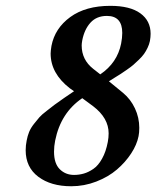

<svg xmlns="http://www.w3.org/2000/svg" viewBox="-20 -630 539 661"><path d="M348.1 -575.2Q312.5 -575.2 291.5 -552Q270.5 -528.8 263.2 -491.2Q261.2 -480.5 261.2 -473.6Q261.2 -424.3 300.8 -393.1L325.2 -374Q383.8 -413.6 397 -480Q400.9 -500 400.9 -516.6Q400.9 -575.2 348.1 -575.2ZM496.1 -488.8Q493.7 -477.1 488 -465.3Q482.4 -453.6 475.8 -444.3Q469.2 -435.1 458 -424.3Q446.8 -413.6 439 -406.7Q431.2 -399.9 416.7 -389.9Q402.3 -379.9 395.5 -375.5L373.5 -361.8Q358.4 -352.5 355 -350.1L403.8 -310.1Q429.7 -288.6 444.6 -256.8Q459.5 -225.1 459.5 -189.9Q459.5 -173.3 457 -161.1Q451.2 -131.8 431.6 -101.8Q412.1 -71.8 382.6 -46.4Q353 -21 311.5 -4.9Q270 11.2 225.1 11.2Q155.3 11.2 111.8 -21.5Q68.4 -54.2 68.4 -112.8Q68.4 -129.4 71.8 -146Q74.7 -162.1 80.3 -175.8Q85.9 -189.5 96.9 -203.4Q107.9 -217.3 115.5 -226.1Q123 -234.9 141.6 -249L168 -269.5Q176.3 -275.9 201.2 -293L234.9 -315.9L220.2 -326.2Q154.3 -377.4 154.3 -445.8Q154.3 -454.6 157.2 -472.2Q168.9 -532.7 221.9 -571.3Q274.9 -609.9 359.9 -609.9Q427.7 -609.9 463.1 -584.2Q498.5 -558.6 498.5 -513.7Q498.5 -502.4 496.1 -488.8ZM234.9 -27.8Q252.4 -27.8 268.6 -32.5Q284.7 -37.1 301.5 -48.6Q318.4 -60.1 331.5 -84Q344.7 -107.4 351.1 -141.1Q354 -156.2 354 -170.9Q354 -223.6 300.8 -264.2L263.2 -292Q189 -241.7 169.9 -146Q166 -126.5 166 -107.9Q166 -66.9 185.8 -47.4Q205.6 -27.8 234.9 -27.8Z"/></svg>

Font: Linux Libertine G
Style: Semibold Italic
Weight: 600
Italic angle: -11.5°
Designer: Philipp H. Poll
Foundry: Philipp H. Poll
Version: Version 5.1.1